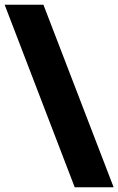

<svg xmlns="http://www.w3.org/2000/svg" viewBox="-26 -731 501 812"><path d="M-6.3 -710.9H157.7L454.6 61H290Z"/></svg>

Font: Heebo ExtraBold
Style: Regular
Weight: 800
Designer: Oded Ezer
Foundry: Ezer Type House
Version: Version 3.100